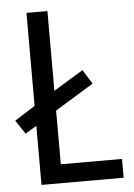

<svg xmlns="http://www.w3.org/2000/svg" viewBox="-52 -754 556 794"><g transform="rotate(-5 226.0 -357.0)"><path d="M429 0V-78H175V-301L335 -399L298 -458L175 -383V-714H88V-328L3 -274L41 -217L88 -245V0Z"/></g></svg>

Font: Noto Sans UI SemiCondensed
Style: Regular
Weight: 400
Width: 4
Designer: Monotype Design Team
Foundry: Monotype Imaging Inc.
Version: 1.001